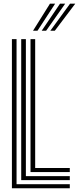

<svg xmlns="http://www.w3.org/2000/svg" viewBox="-20 -1010 424 1030"><path d="M43.9 0V-800H68.8V-21.7H354.4V0ZM93.8 -43.5V-800H118.8V-65.2H354.4V-43.5ZM143.7 -86.9V-800H168.7V-108.7H354.4V-86.9ZM157.1 -845 248 -990.3H275.8L181 -845ZM249.9 -845 355.9 -990.3H383.7L273.9 -845ZM203.6 -845 302 -990.3H329.7L227.4 -845Z"/></svg>

Font: Big Shoulders Inline Thin
Style: Regular
Weight: 100
Designer: Patric King
Foundry: XO Type Co
Version: Version 2.002